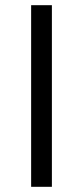

<svg xmlns="http://www.w3.org/2000/svg" viewBox="-20 -720 320 740"><path d="M100 0H180V-700H100Z"/></svg>

Font: Fixel Text Regular
Style: Regular
Weight: 400
Width: 4
Designer: AlfaBravo + MacPaw
Foundry: Kyrylo Tkachov, Marchela Mozhyna, Serhii Makarenko, Maria Weinstein, Zakhar Kryvoshyya
Version: Version 1.211